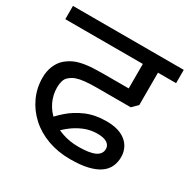

<svg xmlns="http://www.w3.org/2000/svg" viewBox="-150 -756 879 890"><g transform="rotate(30 289.5 -311.0)"><path d="M336 0Q271 0 216 -20Q161 -40 121 -76.5Q81 -113 59 -161Q37 -209 37 -264Q37 -299 49 -327.5Q61 -356 82 -374Q101 -390 123.5 -400Q146 -410 180.5 -415Q215 -420 268 -420H408V-551H-7V-622H586V-551H489V-378L460 -349H279Q239 -349 213 -346Q187 -343 170.5 -337Q154 -331 141 -320Q128 -310 123 -294Q118 -278 118 -259Q118 -219 134.5 -184Q151 -149 181 -123.5Q211 -98 252 -83.5Q293 -69 341 -69Q400 -69 428.5 -82.5Q457 -96 457 -124Q457 -143 440 -154.5Q423 -166 388 -166Q350 -166 316 -151.5Q282 -137 254 -114.5Q226 -92 204 -67L144 -100Q169 -133 204.5 -164.5Q240 -196 287.5 -216.5Q335 -237 396 -237Q445 -237 476 -222Q507 -207 522 -182Q537 -157 537 -127Q537 -98 526 -74.5Q515 -51 491 -34.5Q467 -18 429 -9Q391 0 336 0Z"/></g></svg>

Font: ugurmukhi15
Style: Book
Weight: 400
Designer: Jelle Bosma - Monotype Design Team
Foundry: Monotype Imaging Inc.
Version: Version 2.003